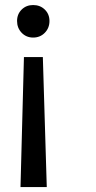

<svg xmlns="http://www.w3.org/2000/svg" viewBox="-20 -552 391 782"><path d="M63.5 210 77.5 -319.5H154.5L170.5 210ZM115 -399Q87 -399 68.2 -418.5Q49.5 -438 49.5 -466.5Q49.5 -494.5 68.2 -513Q87 -531.5 115 -531.5Q143.5 -531.5 162.5 -513Q181.5 -494.5 181.5 -466.5Q181.5 -438 162.5 -418.5Q143.5 -399 115 -399Z"/></svg>

Font: Expletus Sans Medium
Style: Regular
Weight: 500
Version: Version 7.500